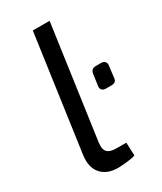

<svg xmlns="http://www.w3.org/2000/svg" viewBox="-181 -767 710 842"><g transform="rotate(-30 173.5 -345.5)"><path d="M285 -319Q273 -319 266 -326Q259 -333 261 -346L269 -402Q272 -427 296 -427H323Q336 -427 342.5 -419.5Q349 -412 347 -400L340 -343Q339 -330 332.5 -324.5Q326 -319 313 -319ZM220 -700 140 -132Q135 -98 148 -83.5Q161 -69 195 -69H244L247 -3Q238 1 221 3.5Q204 6 187 7.5Q170 9 159 9Q103 9 74 -24Q45 -57 53 -117L135 -700Z"/></g></svg>

Font: Exo 2
Style: Italic
Weight: 400
Italic angle: -8°
Designer: Natanael Gama
Foundry: Natanael Gama
Version: Version 2.010